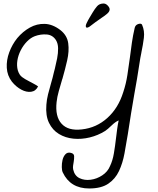

<svg xmlns="http://www.w3.org/2000/svg" viewBox="-20 -898 897 1089"><path d="M486 171Q379 171 336 80Q331 70 330.5 50Q330 30 334.5 10Q339 -10 351 -23Q363 -36 382 -31Q400 -27 400.5 -12Q401 3 398 20Q396 31 394.5 42Q393 53 395 63Q403 99 431 112.5Q459 126 494 121.5Q529 117 560 96.5Q591 76 604 44Q619 13 626 -28.5Q633 -70 638 -114Q641 -140 644.5 -165.5Q648 -191 653 -215Q634 -207 612.5 -186Q591 -165 576 -155Q536 -130 489 -118.5Q442 -107 396.5 -111.5Q351 -116 314.5 -138Q278 -160 258 -201Q238 -242 243 -304Q245 -333 252.5 -363Q260 -393 269 -424Q274 -440 278 -456Q282 -472 286 -489Q287 -494 288.5 -498.5Q290 -503 291 -508Q298 -536 304 -566.5Q310 -597 309.5 -624.5Q309 -652 297 -671Q278 -700 244.5 -702.5Q211 -705 178 -693Q154 -684 133 -662.5Q112 -641 97.5 -612.5Q83 -584 78.5 -554.5Q74 -525 81 -499Q89 -473 105 -461Q121 -449 145 -437Q156 -431 169.5 -424Q183 -417 196 -408Q183 -381 156.5 -377.5Q130 -374 101 -389.5Q72 -405 48 -434Q21 -469 18.5 -513Q16 -557 32.5 -601.5Q49 -646 78 -682Q109 -719 149 -741.5Q189 -764 234 -762.5Q279 -761 323 -727Q361 -697 367 -652.5Q373 -608 361 -555.5Q349 -503 334 -451L333 -449Q323 -415 313.5 -381.5Q304 -348 301 -319Q292 -237 329.5 -196Q367 -155 444 -164Q527 -173 589 -229Q651 -285 679 -375Q695 -423 702.5 -472.5Q710 -522 717 -573Q722 -614 728 -655.5Q734 -697 744 -740Q748 -757 765 -762Q782 -767 786 -757Q801 -723 796 -683Q791 -643 782 -601V-600Q779 -585 776 -569.5Q773 -554 771 -538Q764 -493 757 -450Q750 -407 742 -365Q733 -311 723.5 -255.5Q714 -200 705 -137Q696 -82 686 -27.5Q676 27 655 72Q634 117 594 144Q554 171 486 171ZM488 -747Q472 -737 468 -744Q464 -751 471 -766Q479 -783 488 -798Q497 -813 506 -828Q518 -848 530.5 -862.5Q543 -877 565 -878Q579 -879 590.5 -867Q602 -855 602 -845Q602 -832 587 -819.5Q572 -807 555 -796Q537 -784 521 -772Q505 -760 488 -747Z"/></svg>

Font: Yuji Hentaigana Akari
Style: Regular
Weight: 400
Designer: Kataoka Yuji
Foundry: Kinuta Font Factory
Version: Version 3.002